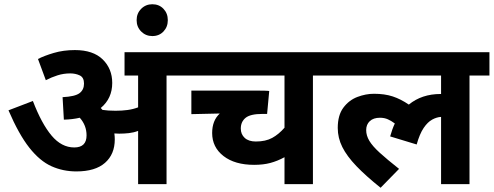

<svg xmlns="http://www.w3.org/2000/svg" viewBox="-20 -868 2327 905"><path d="M521 -211Q521 -141 475 -100.5Q429 -60 340 -60Q277 -60 222.5 -84.5Q168 -109 118.5 -171.5Q69 -234 20 -348L135 -392Q176 -285 223 -229Q270 -173 330 -173Q388 -173 388 -230Q388 -277 356 -313Q322 -305 281 -304L275 -410Q334 -413 355 -429Q376 -445 376 -474Q376 -503 356 -512.5Q336 -522 311 -522Q280 -522 251.5 -513Q223 -504 196 -490L159 -590Q188 -605 233.5 -618.5Q279 -632 333 -632Q419 -632 464 -588Q509 -544 509 -477Q509 -404 455 -359Q459 -354 463 -350Q476 -348 491 -347Q506 -346 525 -346Q555 -346 581 -349.5Q607 -353 631 -362V-512H567V-622H859V-512H765V0H631V-251Q610 -243 587.5 -240.5Q565 -238 542 -238Q531 -238 519 -239Q521 -225 521 -211Z M624 -773Q624 -805 645.5 -826.5Q667 -848 698 -848Q730 -848 750.5 -826.5Q771 -805 771 -773Q771 -741 750.5 -719.5Q730 -698 698 -698Q667 -698 645.5 -719.5Q624 -741 624 -773Z M1550 -512H1455V0H1321V-127Q1288 -109 1254.5 -100Q1221 -91 1178 -91Q1087 -91 1033.5 -132.5Q980 -174 980 -241Q980 -300 1016 -333L882 -330V-441H1191Q1210 -441 1227.5 -440.5Q1245 -440 1249 -439L1239 -331H1217Q1160 -331 1137.5 -312.5Q1115 -294 1115 -262Q1115 -235 1133.5 -218Q1152 -201 1186 -201Q1232 -201 1263 -218Q1294 -235 1321 -266V-512H845V-622H1550Z M1535 -512V-622H2287V-512H2193V0H2059V-317Q2039 -316 2017.5 -304.5Q1996 -293 1977 -265Q1958 -237 1944 -187L1819 -225Q1828 -258 1841 -286Q1825 -298 1808.5 -305.5Q1792 -313 1771 -313Q1740 -313 1723 -297Q1706 -281 1706 -255Q1706 -229 1721 -204Q1736 -179 1770 -148Q1804 -117 1861 -72L1774 17Q1704 -39 1659.5 -85.5Q1615 -132 1593.5 -175Q1572 -218 1572 -265Q1572 -325 1598.5 -360.5Q1625 -396 1664.5 -411Q1704 -426 1743 -426Q1793 -426 1831 -413.5Q1869 -401 1907 -375Q1968 -425 2057 -425H2059V-512Z"/></svg>

Font: RS Noto Sans
Style: Bold
Weight: 700
Designer: Monotype Design Team
Foundry: Monotype Imaging Inc.
Version: Version 3.10